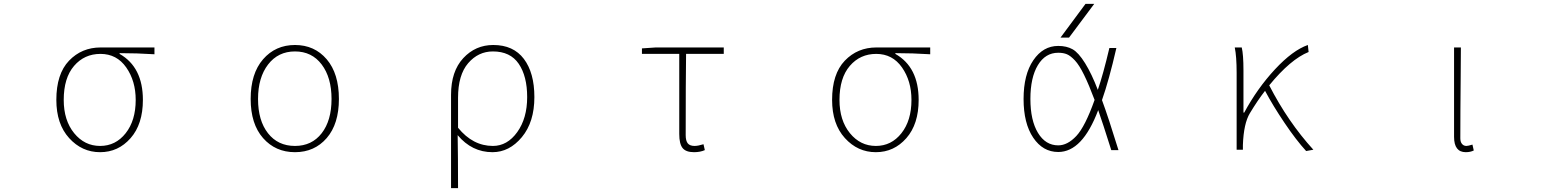

<svg xmlns="http://www.w3.org/2000/svg" viewBox="-20 -772 8040 990"><path d="M270.5 -256.8Q270.5 -390.6 335.9 -459Q401.4 -527.3 499 -527.3H776.4V-492.2Q685.5 -498 596.7 -498V-494.1Q716.8 -425.8 716.8 -256.8Q716.8 -131.8 653.3 -59.6Q589.8 12.7 496.1 12.7Q402.3 12.7 336.4 -60.1Q270.5 -132.8 270.5 -256.8ZM679.7 -256.8Q679.7 -354.5 630.9 -424.3Q582 -494.1 498 -494.1Q415 -494.1 361.8 -432.1Q308.6 -370.1 308.6 -256.8Q308.6 -151.4 362.3 -85.4Q416 -19.5 496.1 -19.5Q576.2 -19.5 627.9 -85Q679.7 -150.4 679.7 -256.8Z M1272.5 -261.7Q1272.5 -392.6 1336.4 -466.3Q1400.4 -540 1501 -540Q1601.6 -540 1664.6 -466.3Q1727.5 -392.6 1727.5 -261.7Q1727.5 -132.8 1664.6 -60.1Q1601.6 12.7 1501 12.7Q1400.4 12.7 1336.4 -60.1Q1272.5 -132.8 1272.5 -261.7ZM1501 -19.5Q1587.9 -19.5 1638.7 -85Q1689.5 -150.4 1689.5 -261.7Q1689.5 -372.1 1638.7 -439.5Q1587.9 -506.8 1501 -506.8Q1414.1 -506.8 1362.3 -439.5Q1310.5 -372.1 1310.5 -261.7Q1310.5 -150.4 1361.8 -85Q1413.1 -19.5 1501 -19.5Z M2305.7 198.2V-283.2Q2305.7 -404.3 2368.7 -472.2Q2431.6 -540 2523.4 -540Q2627 -540 2681.2 -468.3Q2735.4 -396.5 2735.4 -271.5Q2735.4 -142.6 2670.9 -64.9Q2606.4 12.7 2519.5 12.7Q2413.1 12.7 2339.8 -75.2Q2341.8 31.2 2341.8 198.2ZM2521.5 -19.5Q2595.7 -19.5 2647 -90.8Q2698.2 -162.1 2698.2 -271.5Q2698.2 -378.9 2654.8 -442.9Q2611.3 -506.8 2521.5 -506.8Q2446.3 -506.8 2394 -446.3Q2341.8 -385.7 2341.8 -267.6V-113.3Q2418 -19.5 2521.5 -19.5Z M3558.6 12.7Q3516.6 12.7 3499.5 -8.8Q3482.4 -30.3 3482.4 -81.1V-494.1H3290V-522.5L3361.3 -527.3H3711.9V-494.1H3517.6Q3515.6 -353.5 3515.6 -75.2Q3515.6 -45.9 3526.4 -32.7Q3537.1 -19.5 3561.5 -19.5Q3579.1 -19.5 3607.4 -28.3L3614.3 2Q3590.8 12.7 3558.6 12.7Z M4270.5 -256.8Q4270.5 -390.6 4335.9 -459Q4401.4 -527.3 4499 -527.3H4776.4V-492.2Q4685.5 -498 4596.7 -498V-494.1Q4716.8 -425.8 4716.8 -256.8Q4716.8 -131.8 4653.3 -59.6Q4589.8 12.7 4496.1 12.7Q4402.3 12.7 4336.4 -60.1Q4270.5 -132.8 4270.5 -256.8ZM4679.7 -256.8Q4679.7 -354.5 4630.9 -424.3Q4582 -494.1 4498 -494.1Q4415 -494.1 4361.8 -432.1Q4308.6 -370.1 4308.6 -256.8Q4308.6 -151.4 4362.3 -85.4Q4416 -19.5 4496.1 -19.5Q4576.2 -19.5 4627.9 -85Q4679.7 -150.4 4679.7 -256.8Z M5642.6 -204.1Q5601.6 -95.7 5550.3 -42Q5499 11.7 5436.5 11.7Q5357.4 11.7 5307.6 -62Q5257.8 -135.7 5257.8 -261.7Q5257.8 -387.7 5308.1 -461.4Q5358.4 -535.2 5436.5 -535.2Q5479.5 -535.2 5510.3 -518.1Q5541 -501 5575.2 -445.8Q5609.4 -390.6 5640.6 -308.6Q5668 -387.7 5700.2 -524.4H5736.3Q5698.2 -358.4 5662.1 -255.9Q5696.3 -163.1 5747.1 2H5710Q5664.1 -143.6 5642.6 -204.1ZM5624 -256.8Q5594.7 -335 5569.8 -385.7Q5544.9 -436.5 5522.5 -460.4Q5500 -484.4 5481.4 -492.2Q5462.9 -500 5436.5 -500Q5370.1 -500 5331.5 -436Q5293 -372.1 5293 -261.7Q5293 -151.4 5332 -86.9Q5371.1 -22.5 5436.5 -22.5Q5484.4 -22.5 5529.8 -70.8Q5575.2 -119.1 5624 -256.8ZM5492.2 -578.1H5448.2L5577.1 -752H5622.1Z M6752 0 6714.8 6.8Q6663.1 -49.8 6603.5 -138.2Q6543.9 -226.6 6502.9 -303.7Q6464.8 -254.9 6424.8 -188.5Q6392.6 -135.7 6388.7 -24.4V0H6356.4V-396.5Q6356.4 -481.4 6346.7 -527.3H6382.8Q6391.6 -490.2 6391.6 -409.2V-191.4H6395.5Q6462.9 -316.4 6554.2 -414.6Q6645.5 -512.7 6723.6 -540L6727.5 -503.9Q6634.8 -466.8 6524.4 -332Q6621.1 -143.6 6752 0Z M7538.1 12.7Q7477.5 12.7 7477.5 -66.4V-527.3H7512.7Q7512.7 -472.7 7511.7 -378.4Q7510.7 -284.2 7510.3 -206.5Q7509.8 -128.9 7509.8 -58.6Q7509.8 -40 7518.6 -29.8Q7527.3 -19.5 7541 -19.5Q7549.8 -19.5 7572.3 -26.4L7579.1 3.9Q7561.5 12.7 7538.1 12.7Z"/></svg>

Font: GenEi Gothic M ExtraLight
Style: Regular
Weight: 200
Designer: o_tamon (Modified); [Source Han Sans]
Ryoko NISHIZUKA  (kana & ideographs); Paul D. Hunt (Latin, Greek & Cyrillic); Wenl
Version: Version 1.1a;Original Version 1.004